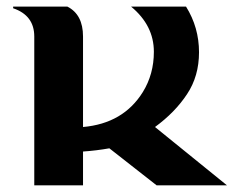

<svg xmlns="http://www.w3.org/2000/svg" viewBox="-20 -557 707 577"><path d="M83 0V-447.3Q83 -510.7 19.5 -532.2V-537.1H182.6Q229.5 -513.2 229.5 -447.3V-175.3Q350.6 -186 409.2 -280.3Q442.4 -334 442.4 -401.4Q442.4 -480.5 374 -537.1Q374 -537.1 539.1 -537.1Q578.1 -474.6 578.1 -399.9Q578.1 -328.1 542 -273.9Q505.9 -219.2 445.8 -175.3L662.1 0H450.7L308.6 -111.3Q270.5 -104.5 229.5 -101.6V0Z"/></svg>

Font: Berenika
Style: Bold
Weight: 700
Designer: Wojciech Kalinowski "wmk69" (wmk69@o2.pl)
Foundry: Wojciech Kalinowski "wmk69" (wmk69@o2.pl)
Version: Version 3.1.0; 2021-05-14